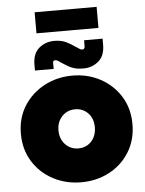

<svg xmlns="http://www.w3.org/2000/svg" viewBox="-59 -913 735 972"><g transform="rotate(-5 308.5 -427.0)"><path d="M315 12Q237 12 172.5 -22Q108 -56 69.5 -117.5Q31 -179 31 -259Q31 -339 69.5 -400Q108 -461 173 -495.5Q238 -530 316 -530Q394 -530 458 -495.5Q522 -461 560 -400Q598 -339 598 -259Q598 -179 560 -117.5Q522 -56 457.5 -22Q393 12 315 12ZM315 -160Q342 -160 363 -173Q384 -186 395.5 -208.5Q407 -231 407 -260Q407 -289 395.5 -311Q384 -333 363 -346Q342 -359 315 -359Q288 -359 267 -346Q246 -333 234 -311Q222 -289 222 -260Q222 -231 234 -208.5Q246 -186 267 -173Q288 -160 315 -160ZM375 -561Q350 -561 331.5 -566Q313 -571 298 -580Q283 -589 266 -600Q259 -605 251.5 -610Q244 -615 237 -615Q232 -615 228.5 -612.5Q225 -610 225 -603V-572H130V-602Q130 -658 162.5 -685.5Q195 -713 240 -713Q275 -713 299 -701.5Q323 -690 345 -674Q353 -670 361.5 -663.5Q370 -657 377 -657Q382 -657 386.5 -660.5Q391 -664 391 -673V-703H485V-672Q485 -616 452.5 -588.5Q420 -561 375 -561ZM154 -759V-866H469V-759Z"/></g></svg>

Font: MuseoModerno Thin Black
Style: Regular
Weight: 900
Version: Version 1.002